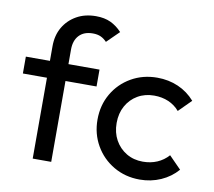

<svg xmlns="http://www.w3.org/2000/svg" viewBox="-80 -816 1022 919"><g transform="rotate(10 430.5 -357.0)"><path d="M134 0V-546Q134 -599 157 -638.5Q180 -678 220.5 -701Q261 -724 315 -724Q356 -724 386 -710Q416 -696 441 -669L382 -611Q369 -625 353 -632.5Q337 -640 314 -640Q271 -640 247.5 -615Q224 -590 224 -546V0ZM17 -393V-475H375V-393Z M655 10Q585 10 528.5 -23Q472 -56 439.5 -112.5Q407 -169 407 -238Q407 -308 439.5 -364Q472 -420 528.5 -452.5Q585 -485 655 -485Q710 -485 757 -464.5Q804 -444 838 -405L778 -345Q756 -371 724.5 -384.5Q693 -398 655 -398Q610 -398 575 -377.5Q540 -357 520 -321Q500 -285 500 -238Q500 -191 520 -155Q540 -119 575 -98Q610 -77 655 -77Q693 -77 724.5 -90.5Q756 -104 779 -130L838 -70Q805 -32 757.5 -11Q710 10 655 10Z"/></g></svg>

Font: Outfit Thin
Style: Regular
Weight: 400
Version: Version 1.100;gftools[0.9.27]